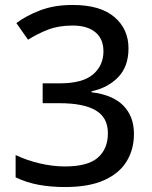

<svg xmlns="http://www.w3.org/2000/svg" viewBox="-20 -744 612 774"><path d="M498 -549Q498 -476 456.5 -433Q415 -390 349 -376V-372Q434 -362 477 -318.5Q520 -275 520 -204Q520 -142 490.5 -93.5Q461 -45 399.5 -17.5Q338 10 242 10Q185 10 136 1Q87 -8 43 -29V-119Q89 -97 141.5 -85Q194 -73 241 -73Q334 -73 374.5 -108.5Q415 -144 415 -207Q415 -270 366 -299Q317 -328 219 -328H152V-408H220Q313 -408 355 -444Q397 -480 397 -537Q397 -587 364.5 -614Q332 -641 273 -641Q217 -641 175 -625Q133 -609 93 -584L46 -651Q86 -681 142.5 -702.5Q199 -724 273 -724Q384 -724 441 -675.5Q498 -627 498 -549Z"/></svg>

Font: Noto Sans Sinhala Medium
Style: Regular
Weight: 500
Designer: Jelle Bosma - Monotype Design Team
Foundry: Monotype Imaging Inc.
Version: Version 2.006; ttfautohint (v1.8.4.7-5d5b)